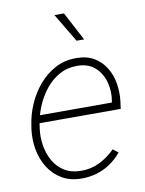

<svg xmlns="http://www.w3.org/2000/svg" viewBox="-85 -810 665 880"><g transform="rotate(-10 247.0 -370.5)"><path d="M224.1 9.8Q170.9 9.8 132.3 -12.9Q93.8 -35.6 70.1 -73.5Q46.4 -111.3 37.8 -157.5Q29.3 -203.6 35.2 -251L38.6 -272.5Q45.4 -320.8 66.2 -367.9Q86.9 -415 119.9 -453.6Q152.8 -492.2 196.5 -515.4Q240.2 -538.6 293.9 -538.1Q342.8 -538.1 376.5 -518.1Q410.2 -498 430.4 -464.8Q450.7 -431.6 457.5 -390.4Q464.4 -349.1 459 -306.2L454.6 -273.4H62L67.4 -309.1H419.4L420.9 -315.4Q428.7 -359.9 417.2 -402.8Q405.8 -445.8 374.8 -473.9Q343.8 -502 293 -502.4Q247.1 -502.9 210 -482.7Q172.9 -462.4 145.5 -428.5Q118.2 -394.5 100.8 -353.8Q83.5 -313 76.7 -272.5L73.7 -251.5Q67.9 -212.4 74 -172.6Q80.1 -132.8 98.4 -99.6Q116.7 -66.4 148.4 -46.1Q180.2 -25.9 225.6 -25.4Q273.9 -24.9 313.2 -44.4Q352.5 -64 386.2 -97.2L410.2 -78.1Q386.7 -49.8 357.7 -30Q328.6 -10.3 294.9 -0.2Q261.2 9.8 224.1 9.8ZM274.4 -749.5 344.7 -616.2H309.6L230 -749.5Z"/></g></svg>

Font: Roboto ExtraLight
Style: Italic
Weight: 250
Designer: Christian Robertson
Foundry: Google
Version: Version 3.009; 2024